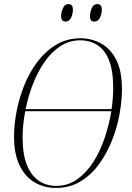

<svg xmlns="http://www.w3.org/2000/svg" viewBox="-20 -912 648 943"><path d="M254 11Q197 11 150.5 -16Q104 -43 76.5 -99Q49 -155 49 -242Q49 -302 62 -368Q75 -434 101 -497.5Q127 -561 166.5 -612Q206 -663 258 -693.5Q310 -724 376 -724Q429 -724 475.5 -699Q522 -674 550.5 -619Q579 -564 579 -474Q579 -417 567 -351Q555 -285 529.5 -221Q504 -157 465.5 -104.5Q427 -52 374.5 -20.5Q322 11 254 11ZM374 -714Q320 -714 276 -685Q232 -656 198.5 -607.5Q165 -559 141.5 -498.5Q118 -438 106 -376H528Q536 -430 536 -479Q536 -564 515.5 -615.5Q495 -667 458.5 -690.5Q422 -714 374 -714ZM256 1Q314 1 359.5 -31.5Q405 -64 439 -117.5Q473 -171 494.5 -236Q516 -301 527 -366H104Q91 -299 91 -238Q91 -152 113 -99.5Q135 -47 172 -23Q209 1 256 1ZM444 -806Q434 -806 428 -811.5Q422 -817 422 -834Q422 -851 430.5 -871.5Q439 -892 458 -892Q468 -892 474 -886Q480 -880 480 -864Q480 -843 470.5 -824.5Q461 -806 444 -806ZM302 -806Q293 -806 286.5 -811.5Q280 -817 280 -834Q280 -851 289 -871.5Q298 -892 316 -892Q326 -892 332 -886Q338 -880 338 -865Q338 -843 329 -824.5Q320 -806 302 -806Z"/></svg>

Font: Noto Serif Display Condensed ExtraLight
Style: Italic
Weight: 200
Width: 3
Italic angle: -12°
Designer: Monotype Design Team
Foundry: Monotype Imaging Inc.
Version: Version 2.009